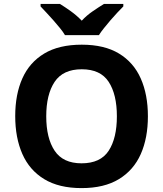

<svg xmlns="http://www.w3.org/2000/svg" viewBox="-20 -954 836 984"><path d="M738 -358Q738 -247 701.5 -164.5Q665 -82 589.5 -36Q514 10 398 10Q282 10 206.5 -36Q131 -82 94.5 -165Q58 -248 58 -359Q58 -470 94.5 -552Q131 -634 206.5 -679.5Q282 -725 399 -725Q515 -725 590 -679.5Q665 -634 701.5 -551.5Q738 -469 738 -358ZM217 -358Q217 -246 260 -181.5Q303 -117 398 -117Q495 -117 537 -181.5Q579 -246 579 -358Q579 -470 537 -534.5Q495 -599 399 -599Q303 -599 260 -534.5Q217 -470 217 -358ZM188 -934H287Q313 -918 343 -896.5Q373 -875 399 -848Q424 -875 455.5 -896.5Q487 -918 513 -934H612V-921Q599 -908 581.5 -889.5Q564 -871 546.5 -850.5Q529 -830 513 -810Q497 -790 487 -774H313Q303 -791 287 -810.5Q271 -830 253.5 -850Q236 -870 218.5 -888.5Q201 -907 188 -921Z"/></svg>

Font: BC Sans
Style: Bold
Weight: 700
Designer: Monotype Design Team
Province of B.C.
Foundry: Monotype Imaging Inc.
Version: Version 2.000;GOOG;noto-source:20170915:90ef993387c0